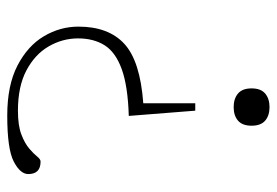

<svg xmlns="http://www.w3.org/2000/svg" viewBox="-137 -422 764 530"><g transform="rotate(90 245.0 -157.0)"><path d="M275.5 -420Q252.5 -420 238.2 -432Q224 -444 224 -469.5Q224 -495 238.2 -507Q252.5 -519 275.5 -519Q299 -519 313 -507Q327 -495 327 -469.5Q327 -444 313 -432Q299 -420 275.5 -420ZM299 205Q215.5 205 161 176.8Q106.5 148.5 80 103.8Q53.5 59 53.5 8.5Q53.5 -74.5 101 -118.2Q148.5 -162 265 -170.5V-314H285.5L300 -130.5Q217.5 -128 170.8 -111Q124 -94 105 -63.8Q86 -33.5 86 9.5Q86 52.5 108 90.5Q130 128.5 174.2 152Q218.5 175.5 285.5 175.5Q326.5 175.5 351.2 166Q376 156.5 390.2 144.2Q404.5 132 412 122.5Q419.5 113 426 113Q460.5 113 460.5 147Q460.5 169 426 187Q391.5 205 299 205Z"/></g></svg>

Font: Newsreader Caption ExtraLight
Style: Regular
Weight: 275
Designer: Hugues Gentile
Foundry: Production Type
Version: Version 1.001